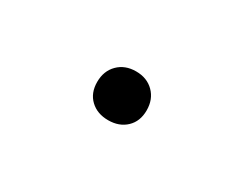

<svg xmlns="http://www.w3.org/2000/svg" viewBox="-28 -498 308 242"><g transform="rotate(30 125.5 -377.5)"><path d="M90 -377Q90 -393 100 -403Q110 -413 126 -413Q142 -413 152 -403Q162 -393 162 -377Q162 -361 152 -351.5Q142 -342 126 -342Q110 -342 100 -351.5Q90 -361 90 -377Z"/></g></svg>

Font: Ysabeau SC Light
Style: Regular
Weight: 300
Designer: Christian Thalmann (Catharsis Fonts)
Version: Version 0.003